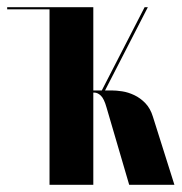

<svg xmlns="http://www.w3.org/2000/svg" viewBox="-20 -515 506 535"><path d="M340 0H466L406 -190Q399 -213 385 -227.5Q371 -242 354 -250Q337 -258 320.5 -260.5Q304 -263 291 -263H217V-257H243Q252 -257 261 -248.5Q270 -240 277 -215ZM266 -250 392 -495H383L259 -254ZM240 -495H118V0H240ZM0 -489H120V-495H0Z"/></svg>

Font: Moniqa Black
Style: Regular
Weight: 900
Designer: Rajesh Rajput
Foundry: Rajesh Rajput
Version: Version 1.000